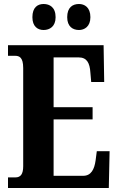

<svg xmlns="http://www.w3.org/2000/svg" viewBox="-20 -940 590 960"><path d="M375 -790C402 -790 432 -807 432 -854C432 -904 402 -920 375 -920C344 -920 316 -904 316 -854C316 -807 344 -790 375 -790ZM198 -790C228 -790 258 -807 258 -854C258 -904 228 -920 198 -920C169 -920 142 -904 142 -854C142 -807 169 -790 198 -790ZM20 0H524L528 -184H464L458 -138C452 -94 436 -61 396 -61H248V-343H443V-404H248V-653H373C414 -653 429 -626 432 -576L436 -530H501L498 -714H20V-661H55C76 -661 96 -654 96 -600V-109C96 -69 83 -53 57 -53H20Z"/></svg>

Font: Noto Serif Armenian ExtraCondensed ExtraBold
Style: Regular
Weight: 800
Width: 2
Designer: Monotype Design Team
Foundry: Monotype Imaging Inc.
Version: Version 2.008